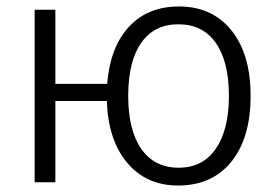

<svg xmlns="http://www.w3.org/2000/svg" viewBox="-20 -563 850 593"><path d="M310 -251H151V0H87V-533H151V-304H311Q320 -417 378 -480Q436 -543 533 -543Q635 -543 694.5 -469.5Q754 -396 754 -267Q754 -137 694.5 -63.5Q635 10 530 10Q432 10 373 -60Q314 -130 310 -251ZM687 -267Q687 -373 646.5 -430.5Q606 -488 531 -488Q456 -488 416 -430.5Q376 -373 376 -267Q376 -161 416.5 -103Q457 -45 532 -45Q606 -45 646.5 -103.5Q687 -162 687 -267Z"/></svg>

Font: OpenSansMMV
Style: Light
Weight: 300
Foundry: Ascender Corporation
Version: Version 4.001